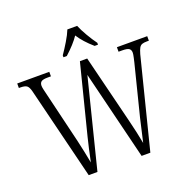

<svg xmlns="http://www.w3.org/2000/svg" viewBox="-157 -1084 1229 1238"><g transform="rotate(-20 457.5 -465.0)"><path d="M87 -632Q79 -663 66 -672.5Q53 -682 21 -682H12V-713H232V-682H210Q178 -682 166 -673.5Q154 -665 154 -645Q154 -635 158.5 -616Q163 -597 165 -589L251 -230Q269 -152 284 -72Q305 -173 321 -236L441 -710H491L607 -242Q630 -150 644 -75L653 -114Q669 -188 681 -236L768 -582Q770 -590 775 -612.5Q780 -635 780 -645Q780 -665 767.5 -673.5Q755 -682 721 -682H696V-713H904V-682H891Q869 -682 857 -677.5Q845 -673 837.5 -660Q830 -647 822 -619L666 0H606L456 -610L303 0H243ZM350 -783Q373 -816 398 -857.5Q423 -899 435 -930H502Q515 -898 539.5 -856Q564 -814 587 -783V-770H564Q502 -824 469 -876Q436 -827 373 -770H350Z"/></g></svg>

Font: Noto Serif NarrowLight
Style: Regular
Weight: 300
Width: 4
Designer: Monotype Design Team
Foundry: Monotype Imaging Inc.
Version: Version 1.001